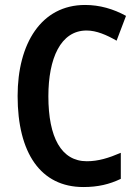

<svg xmlns="http://www.w3.org/2000/svg" viewBox="-20 -810 557 774"><path d="M329 -687C369 -687 410 -669 450 -646L488 -746C437 -774 382 -790 323 -790C146 -790 51 -634 51 -423C51 -193 144 -56 316 -56C375 -56 421 -67 467 -89V-194C418 -173 376 -160 330 -160C227 -160 175 -256 175 -422C175 -574 224 -687 329 -687Z"/></svg>

Font: Noto Sans Malayalam UI Condensed SemiBold
Style: Regular
Weight: 600
Width: 3
Designer: Jelle Bosma - Monotype Design Team
Foundry: Monotype Imaging Inc.
Version: Version 2.104